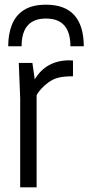

<svg xmlns="http://www.w3.org/2000/svg" viewBox="-20 -798 377 818"><path d="M14 0ZM136 0H66V-380L60 -530H118L128 -460Q177 -541 276 -541L291 -540V-473Q252 -473 228.5 -467Q205 -461 185 -446Q151 -420 136 -393ZM337 -601H280Q280 -719 176 -719Q72 -719 72 -601H15Q15 -652 30.5 -692Q46 -732 81.5 -755Q117 -778 176 -778Q336 -778 337 -601Z"/></svg>

Font: Tanohe Sans
Style: Regular
Weight: 400
Designer: Village Type and Design LLC & Cristiano Sobral
Foundry: Cooper Hewitt Smithsonian Design Museum
Version: Version 1.00;September 29, 2021;FontCreator 13.0.0.2655 64-b